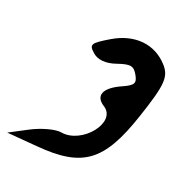

<svg xmlns="http://www.w3.org/2000/svg" viewBox="-209 -1026 1133 1208"><g transform="rotate(30 357.5 -421.5)"><path d="M290 -796C194 -713 190 -701 246 -667C284 -643 341 -648 400 -681C478 -724 501 -724 537 -681C573 -638 567 -620 502 -576C399 -507 386 -442 465 -410C587 -360 464 -133 314 -133C275 -133 193 -95 132 -48L21 38L224 19C540 -9 639 -113 692 -471C729 -717 723 -772 657 -824C549 -909 409 -899 290 -796Z"/></g></svg>

Font: Hussar Skorodowane
Style: Ky
Weight: 700
Foundry: Cannot Into Space Fonts
Version: Version 0.892